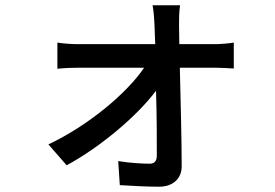

<svg xmlns="http://www.w3.org/2000/svg" viewBox="-20 -636 1040 726"><path d="M791 -469H658L657 -542C657 -566 657 -593 661 -616H557C566 -564 564 -520 567 -469H278C253 -469 220 -471 197 -475V-376C224 -379 253 -380 280 -380H525C458 -281 310 -159 163 -90L232 -11C360 -80 500 -199 570 -293C573 -197 573 -105 573 -48C573 -27 564 -17 546 -17C518 -17 467 -20 427 -27L433 64C475 67 539 70 582 70C633 70 667 40 667 -7C667 -105 663 -256 660 -380H794C814 -380 844 -378 864 -377V-475C848 -472 814 -469 791 -469Z"/></svg>

Font: Spoqa Han Sans Neo Medium
Style: Regular
Weight: 500
Designer: [Spoqa Han Sans Neo] Dong-huui Kim ___ Younghwa Kang ___ Yujin Lee ___ [Noto Sans] Ryoko NISHIZUKA ____ (kana & ideograp
Foundry: Spoqa (http://www.spoqa-han-sans.com)
Version: Version 1.100;hotconv 1.0.109;makeotfexe 2.5.65596